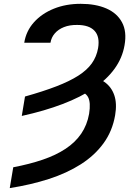

<svg xmlns="http://www.w3.org/2000/svg" viewBox="-20 -757 690 990"><path d="M92.3 -159.2 108.9 -259.3Q202.6 -285.6 270.5 -311.8Q338.4 -337.9 383.5 -366.7Q428.7 -395.5 453.4 -430.2Q478 -464.8 485.8 -508.8Q495.6 -567.9 467.5 -598.1Q439.5 -628.4 377.9 -628.4Q338.9 -628.9 309.6 -617.2Q280.3 -605.5 262.5 -584.7Q244.6 -564 240.2 -536.6H105Q114.7 -597.2 155 -642.1Q195.3 -687 257.6 -712.2Q319.8 -737.3 396 -737.3Q473.1 -737.3 528.3 -713.4Q583.5 -689.5 609.1 -641.8Q634.8 -594.2 622.1 -523.4Q610.8 -458 570.8 -402.6Q530.8 -347.2 463.6 -301.8Q396.5 -256.3 303.2 -220.7Q210 -185.1 92.3 -159.2ZM376.5 -289.6 427.2 -366.7Q481.9 -359.9 518.1 -334.7Q554.2 -309.6 569.1 -266.6Q584 -223.6 573.7 -163.1Q559.6 -81.1 513.9 -18.3Q468.3 44.4 396.7 90.1Q325.2 135.7 232.2 165.8Q139.2 195.8 30.3 212.9L48.3 105.5Q132.8 89.4 200.7 66.2Q268.6 43 318.4 10Q368.2 -22.9 398.7 -67.6Q429.2 -112.3 439.5 -170.4Q448.7 -228.5 434.3 -255.9Q419.9 -283.2 376.5 -289.6Z"/></svg>

Font: Inter 18pt SemiBold
Style: Italic
Weight: 600
Italic angle: -9.3988°
Designer: Rasmus Andersson
Foundry: rsms
Version: Version 4.001;git-66647c0bb